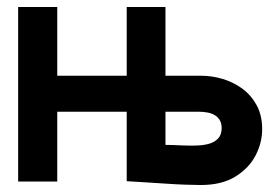

<svg xmlns="http://www.w3.org/2000/svg" viewBox="-20 -520 800 550"><path d="M557 -303H454V-500H343V-303H144V-500H32V0H144V-200H343V-1Q343 -1 358.5 0Q374 1 399.5 2.5Q425 4 454 6Q483 8 509.5 9Q536 10 555 10Q615 10 654 -14Q693 -38 712 -74.5Q731 -111 731 -150Q731 -190 715 -219Q699 -248 673.5 -266.5Q648 -285 617.5 -294Q587 -303 557 -303ZM536 -103Q529 -103 519.5 -103Q510 -103 499.5 -103.5Q489 -104 477.5 -104.5Q466 -105 454 -105V-200H548Q563 -200 575.5 -197.5Q588 -195 597 -189Q606 -183 610.5 -174Q615 -165 615 -153Q615 -134 604.5 -123Q594 -112 576.5 -107.5Q559 -103 536 -103Z"/></svg>

Font: Advent Pro
Style: Bold
Weight: 700
Designer: VivaRado, Andreas Kalpakidis
Foundry: VivaRado, Andreas Kalpakidis
Version: Version 3.000